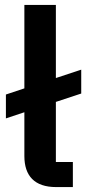

<svg xmlns="http://www.w3.org/2000/svg" viewBox="-20 -760 350 780"><path d="M276 -102H207V-346L310 -380V-477L207 -443V-740H79V-401L4 -376V-279L79 -304V-126C79 -46 120 0 208 0H276Z"/></svg>

Font: IBM Plex Thai SemiBold
Style: Regular
Weight: 600
Designer: Mike Abbink, Paul van der Laan, Pieter van Rosmalen, Ben Mitchell, Mark Frömberg
Foundry: Bold Monday
Version: Version 1.0